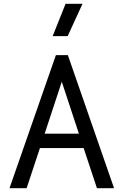

<svg xmlns="http://www.w3.org/2000/svg" viewBox="-20 -990 650 1010"><path d="M580 0 337 -700H274L30 0H120L190 -211H420L490 0ZM325 -970 257 -800H336L414 -970ZM215 -287 305 -560 395 -287Z"/></svg>

Font: Necto Mono
Style: Regular
Weight: 400
Designer: Marco Condello
Foundry: Collletttivo
Version: Version 1.300;Glyphs 3.2 (3217)